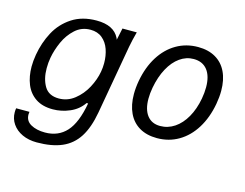

<svg xmlns="http://www.w3.org/2000/svg" viewBox="-103 -727 1407 1101"><g transform="rotate(15 600.0 -176.0)"><path d="M26.5 73.5Q26.5 60 28.5 49.5H107.5Q106 58 106 65Q106 103.5 139.5 122.2Q173 141 223.5 141Q302 141 350.5 87.8Q399 34.5 420 -84H411Q382 -41.5 332.8 -20.2Q283.5 1 232 1Q170 1 129.8 -26.2Q89.5 -53.5 70.8 -100Q52 -146.5 52 -205Q52 -237 58.5 -276Q71.5 -351 105.2 -414Q139 -477 199.2 -516.5Q259.5 -556 345 -556Q447 -556 480 -489.5L484 -479.5L499 -550H584Q570.5 -500.5 563 -460L490.5 -49Q474 43.5 438 99.8Q402 156 342 182Q282 208 192.5 208Q144 208 106.2 190.5Q68.5 173 47.5 142.2Q26.5 111.5 26.5 73.5ZM444.5 -279.5Q449 -304.5 449 -330.5Q449 -374.5 436 -412Q423 -449.5 395 -472.8Q367 -496 324.5 -496Q272 -496 234 -461.5Q196 -427 174 -377.8Q152 -328.5 143.5 -281Q138 -251 138 -218Q138 -154.5 163.8 -111.2Q189.5 -68 249.5 -68Q301 -68 342.5 -100.8Q384 -133.5 410 -182.2Q436 -231 444.5 -279.5Z M659.5 -204.5Q659.5 -242 667 -284Q682.5 -368.5 721.5 -430.8Q760.5 -493 818.2 -526.5Q876 -560 946.5 -560Q1007 -560 1050.2 -535Q1093.5 -510 1116 -463Q1138.5 -416 1138.5 -351Q1138.5 -314 1131 -272Q1115.5 -187 1076.5 -124.2Q1037.5 -61.5 980 -27.8Q922.5 6 852 6Q791 6 747.8 -19.2Q704.5 -44.5 682 -92Q659.5 -139.5 659.5 -204.5ZM1043 -280Q1049.5 -316 1049.5 -348.5Q1049.5 -414.5 1021 -450.8Q992.5 -487 939.5 -487Q895.5 -487 857.8 -460.2Q820 -433.5 793 -383.8Q766 -334 753.5 -267Q747 -231.5 747 -200Q747 -136.5 774.2 -101.2Q801.5 -66 851.5 -66Q897.5 -66 936.8 -92.2Q976 -118.5 1003.5 -166.8Q1031 -215 1043 -280Z"/></g></svg>

Font: JuliaMono Italic
Style: Regular
Weight: 400
Italic angle: -9°
Monospace: yes
Designer: cormullion
Foundry: corm
Version: Version 0.049; ttfautohint (v1.8.4)